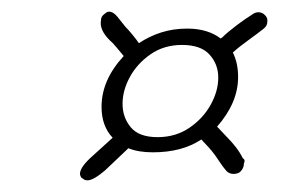

<svg xmlns="http://www.w3.org/2000/svg" viewBox="-20 -429 498 329"><path d="M130 -120Q126 -120 124 -121.5Q122 -123 119 -125Q117 -129 117 -131Q117 -143 140 -163L173 -193Q154 -213 154 -246Q154 -292 192 -333Q186 -340 179.5 -348Q173 -356 168 -360Q150 -378 153 -394Q153 -401 159 -405Q163 -409 167 -409Q174 -409 181 -400.5Q188 -392 195 -383Q200 -378 207 -369.5Q214 -361 218 -355Q236 -367 256.5 -373.5Q277 -380 301 -380Q319 -380 333.5 -375.5Q348 -371 358 -363L361 -365Q370 -374 386 -386Q402 -398 412 -404Q417 -408 423 -408Q430 -408 435 -402Q439 -398 438 -391Q438 -385 432 -380Q422 -372 406 -360.5Q390 -349 379 -339Q388 -321 388 -297Q388 -253 352 -212L369 -194Q377 -186 384 -177Q391 -168 396 -158Q401 -155 398 -149Q398 -141 392 -135Q388 -131 380 -131Q374 -131 369 -135Q361 -144 354 -155Q347 -166 338 -176L325 -190Q292 -168 242 -168Q217 -168 200 -175Q193 -168 179.5 -155.5Q166 -143 160 -137Q140 -120 130 -120ZM250 -194Q281 -194 304.5 -210Q328 -226 341 -249.5Q354 -273 354 -296Q354 -319 339 -335.5Q324 -352 292 -352Q261 -352 238 -336Q215 -320 202.5 -297Q190 -274 190 -251Q190 -228 204 -211Q218 -194 250 -194Z"/></svg>

Font: Ms Madi
Style: Regular
Weight: 400
Designer: Robert E. Leuschke
Foundry: Robert E. Leuschke
Version: Version 1.010; ttfautohint (v1.8.3)